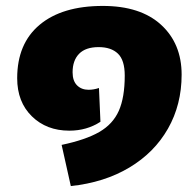

<svg xmlns="http://www.w3.org/2000/svg" viewBox="-20 -574 657 648"><path d="M188 -85Q269 -102 315 -128.5Q361 -155 381 -200Q401 -245 401 -319Q401 -371 378 -393Q355 -415 313 -415Q269 -415 247 -392.5Q225 -370 225 -330Q225 -301 240 -286Q255 -271 279 -271Q296 -271 314 -277L319 -163Q273 -133 214 -133Q137 -133 87.5 -181.5Q38 -230 38 -310Q38 -427 114 -490.5Q190 -554 327 -554Q454 -554 523.5 -490.5Q593 -427 593 -322Q593 -221 547 -140Q501 -59 416.5 -8.5Q332 42 219 54Z"/></svg>

Font: FiraGO Heavy
Style: Italic
Weight: 900
Italic angle: -8°
Designer: bBox Type GmbH
Foundry: bBox Type GmbH
Version: Version 1.001